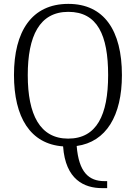

<svg xmlns="http://www.w3.org/2000/svg" viewBox="-20 -745 702 989"><path d="M505 224H532V188H518C438 188 386 143 375 7C527 -14 608 -149 608 -358C608 -588 516 -725 332 -725C143 -725 52 -583 52 -359C52 -141 136 -3 305 9C317 181 415 224 505 224ZM331 -31C186 -31 123 -154 123 -358C123 -559 183 -684 332 -684C482 -684 537 -564 537 -358C537 -152 478 -31 331 -31Z"/></svg>

Font: Noto Serif Devanagari SemiCondensed Light
Style: Regular
Weight: 300
Width: 4
Designer: Universal Thirst, Indian Type Foundry and the Monotype Design Team
Foundry: Monotype Imaging Inc.
Version: Version 2.004